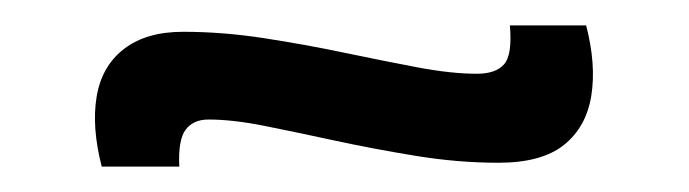

<svg xmlns="http://www.w3.org/2000/svg" viewBox="-20 -374 542 151"><path d="M372 -246Q340 -246 306.5 -251.5Q273 -257 243 -263.5Q213 -270 188 -275Q163 -280 144 -280Q132 -280 126 -272Q120 -264 121 -243H60Q52 -274 56 -298Q60 -322 77.5 -335.5Q95 -349 124 -349Q155 -349 187.5 -344Q220 -339 251 -332.5Q282 -326 308.5 -321Q335 -316 355 -316Q370 -316 376.5 -323.5Q383 -331 381 -354H441Q449 -323 445 -298.5Q441 -274 423.5 -260Q406 -246 372 -246Z"/></svg>

Font: Bricolage Grotesque 24pt Light
Style: Regular
Weight: 300
Designer: Mathieu Triay
Foundry: Atelier Triay
Version: Version 1.001;gftools[0.9.33.dev8+g029e19f]